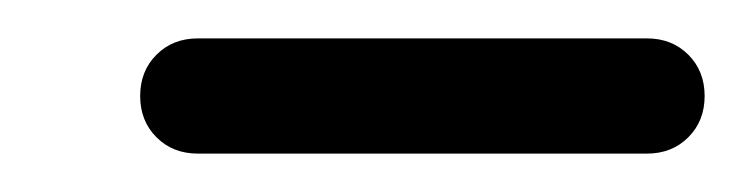

<svg xmlns="http://www.w3.org/2000/svg" viewBox="-20 -668 387 100"><path d="M83 -588Q70 -588 61.5 -596.5Q53 -605 53 -618Q53 -631 61.5 -639.5Q70 -648 83 -648H317Q330 -648 338.5 -639.5Q347 -631 347 -618Q347 -605 338.5 -596.5Q330 -588 317 -588Z"/></svg>

Font: Varela Round
Style: Regular
Weight: 400
Designer: Joe Prince, Avraham Cornfeld
Foundry: Joe Prince, Avraham Cornfeld
Version: Version 3.010; ttfautohint (v1.8.4.7-5d5b)